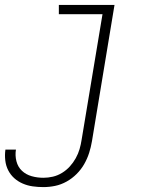

<svg xmlns="http://www.w3.org/2000/svg" viewBox="-51 -550 671 783"><path d="M126 213Q104 213 82.5 210Q61 207 41.5 198.5Q22 190 7 176.5Q-8 163 -17.5 144.5Q-27 126 -29.5 104Q-32 82 -29 61Q-29 60 -29 60Q-29 60 -29 60H14Q14 60 14 60Q14 60 14 60Q14 60 14 60Q14 60 14 60Q10 84 16 107.5Q22 131 38.5 146.5Q55 162 78 168.5Q101 175 126 175Q145 175 164.5 170.5Q184 166 202 155Q220 144 234 128.5Q248 113 258 95Q268 77 273.5 58Q279 39 282 19L367 -492H189V-530H416L324 26Q320 50 312.5 73.5Q305 97 292.5 119Q280 141 261.5 159.5Q243 178 220.5 190.5Q198 203 174 208Q150 213 126 213Z"/></svg>

Font: Iosevka Curly Slab XLtEx
Style: Italic
Weight: 200
Width: 7
Italic angle: -9°
Monospace: yes
Designer: Belleve Invis
Foundry: Belleve Invis
Version: Version 11.1.0; ttfautohint (v1.8.3)